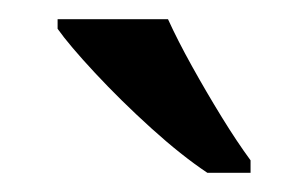

<svg xmlns="http://www.w3.org/2000/svg" viewBox="-20 -786 321 200"><path d="M196 -606Q169 -624 137.5 -652.5Q106 -681 79 -710Q52 -739 40 -756V-766H155Q165 -744 180 -717Q195 -690 211 -664Q227 -638 241 -619V-606Z"/></svg>

Font: Noto Serif Thai SemiCondensed Medium
Style: Regular
Weight: 500
Width: 4
Designer: Monotype Design Team
Foundry: Monotype Imaging Inc.
Version: Version 2.002; ttfautohint (v1.8.4.7-5d5b)